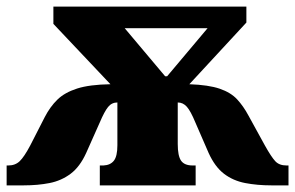

<svg xmlns="http://www.w3.org/2000/svg" viewBox="-20 -557 890 579"><path d="M0 2V-58H5Q26 -58 39.5 -71Q53 -84 71 -118L115 -204Q131 -235 153 -256.5Q175 -278 212.5 -290Q250 -302 313 -303L141 -485V-537H723V-489L551 -303Q609 -301 642.5 -289.5Q676 -278 695 -257.5Q714 -237 729 -209L779 -118Q798 -84 810 -71Q822 -58 844 -58H850V2H798Q756 2 719.5 -5Q683 -12 655.5 -33Q628 -54 609 -96L569 -188Q555 -222 543.5 -235Q532 -248 516 -248V-123Q516 -87 526 -72.5Q536 -58 561 -58H570V2H281V-58H292Q313 -59 323.5 -72.5Q334 -86 334 -119V-248Q317 -248 306 -234.5Q295 -221 281 -188L240 -96Q221 -54 193 -33Q165 -12 129.5 -5Q94 2 52 2ZM478 -327H484L606 -472H356Z"/></svg>

Font: Noto Serif SemiCondensed Black
Style: Regular
Weight: 900
Width: 4
Designer: Monotype Design Team
Foundry: Monotype Imaging Inc.
Version: Version 2.014; ttfautohint (v1.8.4.7-5d5b)